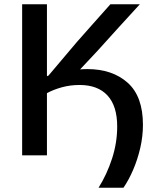

<svg xmlns="http://www.w3.org/2000/svg" viewBox="-20 -733 731 906"><path d="M445 153Q484.5 90 508.8 15.2Q533 -59.5 533 -136Q533 -233 487.2 -282.5Q441.5 -332 355.5 -332Q311.5 -332 272.2 -321.2Q233 -310.5 201.5 -293.5V0H84.5V-713H201.5V-373.5Q203.5 -374 205 -375Q206.5 -375.5 208.5 -376L342.5 -534.5Q379.5 -576 416 -617.5Q452.5 -658.5 501 -713H640Q588 -656.5 538.5 -602Q489 -547.5 440 -493L358 -405.5Q375 -407 392 -407Q510 -407 582.2 -342.8Q654.5 -278.5 654.5 -144Q654.5 -89.5 641.8 -34.5Q629 20.5 608 69Q587 117.5 562.5 153Z"/></svg>

Font: Heraclito Medium
Style: Regular
Weight: 500
Designer: Kostas Bartsokas (font) & Cristiano Sobral (main changes)
Foundry: Kostas Bartsokas (font) & Cristiano Sobral (main changes)
Version: Version 1.00;July 8, 2020;FontCreator 13.0.0.2655 64-bit